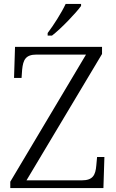

<svg xmlns="http://www.w3.org/2000/svg" viewBox="-20 -951 589 971"><path d="M221 -784V-771H243C290 -807 365 -886 390 -921V-931H312C291 -886 250 -822 221 -784ZM32 0H503L508 -157H471L467 -114C463 -66 450 -39 394 -39H114L496 -678V-714H56L51 -557H89L92 -599C97 -648 109 -675 165 -675H415L32 -32Z"/></svg>

Font: Noto Serif Tamil Light
Style: Italic
Weight: 300
Italic angle: -12°
Designer: Indian Type Foundry, Tom Grace, and the Monotype Design Team
Foundry: Monotype Imaging Inc.
Version: Version 2.003